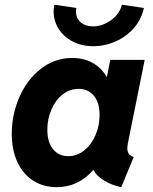

<svg xmlns="http://www.w3.org/2000/svg" viewBox="-20 -776 641 804"><path d="M29.3 -215.8Q29.3 -296.9 61.5 -370.1Q93.8 -443.4 151.6 -488.3Q209.5 -533.2 282.7 -533.2Q331.5 -533.2 367.9 -512.7Q404.3 -492.2 426.3 -454.6H427.7L441.9 -525.4H585.9L515.6 -176.8Q513.2 -163.1 513.2 -154.8Q513.2 -140.6 519.5 -131.8Q525.9 -123 540 -118.7L487.8 7.8Q448.2 -0.5 417 -19.3Q385.7 -38.1 372.1 -63H369.6Q306.6 7.8 217.8 7.8Q162.6 7.8 119.9 -19Q77.1 -45.9 53.2 -96.7Q29.3 -147.5 29.3 -215.8ZM397 -294.4Q397 -345.7 373.3 -374.8Q349.6 -403.8 309.1 -403.8Q272 -403.8 241.9 -380.1Q211.9 -356.4 195.1 -316.9Q178.2 -277.3 178.2 -232.9Q178.2 -181.2 201.9 -151.6Q225.6 -122.1 265.6 -122.1Q302.7 -122.1 332.8 -146.2Q362.8 -170.4 379.9 -210.2Q397 -250 397 -294.4ZM204.6 -728Q204.6 -741.7 207.5 -756.3L299.8 -742.7Q298.3 -734.9 298.3 -727.5Q298.3 -699.2 318.1 -682.4Q337.9 -665.5 370.1 -665.5Q397.5 -665.5 423.6 -678.5Q449.7 -691.4 467.8 -712.4Q485.8 -733.4 490.2 -756.3L582.5 -742.7Q573.2 -696.8 542 -660.2Q510.7 -623.5 465.1 -603Q419.4 -582.5 369.1 -582.5Q322.3 -582.5 284.7 -602.1Q247.1 -621.6 225.8 -654.8Q204.6 -688 204.6 -728Z"/></svg>

Font: Reddit Sans Vanilla ExtraBold
Style: Italic
Weight: 800
Italic angle: -11.25°
Designer: Stephen Hutchings
Version: Version 1.013